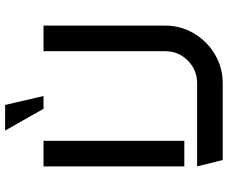

<svg xmlns="http://www.w3.org/2000/svg" viewBox="-90 -800 890 750"><g transform="rotate(-90 355.0 -425.0)"><path d="M530 -225V-700H630V-225Q630 -164 599.5 -112.5Q569 -61 517.5 -30.5Q466 0 405 0H105L80 -100H405Q457 -100 493.5 -136.5Q530 -173 530 -225ZM80 -700H180V-150H80ZM320 -850 355 -700H305L220 -850Z"/></g></svg>

Font: SB Skate blade
Style: Regular
Weight: 400
Designer: Valerio Brotto (Silverblur_type)
Version: Version 1.003